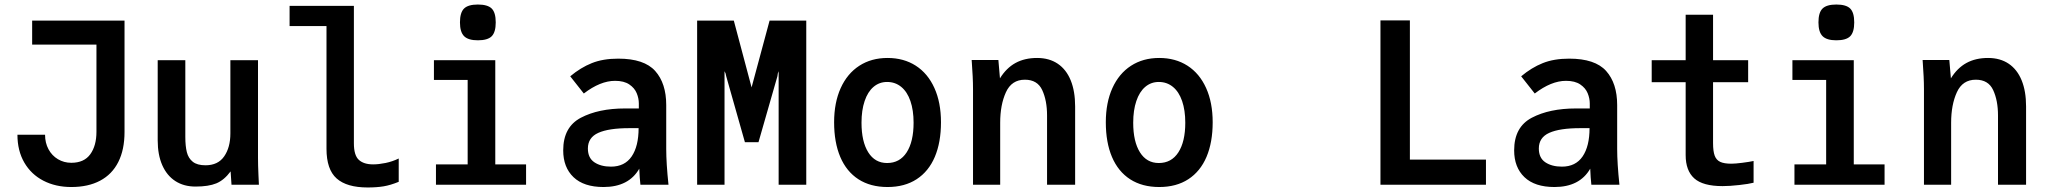

<svg xmlns="http://www.w3.org/2000/svg" viewBox="-20 -816 9040 848"><path d="M57 -221H179Q179 -185 194.2 -156.8Q209.5 -128.5 236 -112.8Q262.5 -97 295 -97Q351.5 -97 378.8 -134.8Q406 -172.5 406 -234V-619H122V-725H530V-233Q530 -155 502.5 -100.5Q475 -46 422.2 -18Q369.5 10 295 10Q225.5 10 171.5 -18Q117.5 -46 87.2 -98.2Q57 -150.5 57 -221Z M676.5 -196V-550H798.5V-211Q798.5 -171 805.2 -144Q812 -117 831.5 -101.5Q851 -86 887.5 -86Q943 -86 970.2 -125.5Q997.5 -165 997.5 -227V-550H1119.5V-119Q1119.5 -87.5 1121.5 -43.5Q1122.5 -28.5 1123.5 0H1002.5L998.5 -59Q970 -20.5 935.5 -6.2Q901 8 843.5 8Q792 8 754.5 -16.2Q717 -40.5 696.8 -86.2Q676.5 -132 676.5 -196Z M1422 -159V-701H1259V-790H1543V-183Q1543 -130 1564.8 -110Q1586.5 -90 1628 -90Q1652.5 -90 1683 -96.2Q1713.5 -102.5 1741 -116V-13Q1704.5 2 1674 7Q1643.5 12 1604 12Q1511.5 12 1466.8 -27.8Q1422 -67.5 1422 -159Z M2011.5 -717Q2011.5 -760.5 2029.5 -778.2Q2047.5 -796 2090.5 -796Q2134 -796 2151.8 -778.2Q2169.5 -760.5 2169.5 -717Q2169.5 -674 2151.8 -656Q2134 -638 2090.5 -638Q2048 -638 2029.8 -656.2Q2011.5 -674.5 2011.5 -717ZM2167.5 -550V-90H2303.5V0H1905.5V-90H2045.5V-463H1896.5V-550Z M2467.5 -152Q2467.5 -255 2545.5 -296Q2623.5 -337 2740.5 -337H2801.5V-359Q2801.5 -381.5 2792.2 -404.2Q2783 -427 2759.5 -443Q2736 -459 2696.5 -459Q2631.5 -459 2558.5 -403L2498.5 -479Q2544.5 -517.5 2593.8 -537.2Q2643 -557 2710.5 -557Q2825 -557 2873.8 -502.5Q2922.5 -448 2922.5 -352V-158Q2922.5 -95 2932.5 0H2808.5Q2805 -30.5 2803.5 -71Q2757 10 2645.5 10Q2558.5 10 2513 -33.5Q2467.5 -77 2467.5 -152ZM2800.5 -250H2759.5Q2668.5 -250 2622.5 -229.2Q2576.5 -208.5 2576.5 -160Q2576.5 -118.5 2605.2 -99.2Q2634 -80 2678.5 -80Q2739 -80 2769.8 -125Q2800.5 -170 2800.5 -250Z M3299.5 -430 3379 -725H3541V0H3419V-501.5L3415.5 -492L3413.5 -479L3330 -188H3270L3187.5 -479L3184.5 -492L3180 -501.5V0H3059V-725H3221Z M3664 -276Q3664 -362.5 3693 -426.8Q3722 -491 3775.2 -525.5Q3828.5 -560 3900 -560Q3971.5 -560 4024.8 -525.8Q4078 -491.5 4107 -427.2Q4136 -363 4136 -276Q4136 -187.5 4108.8 -123.2Q4081.5 -59 4028.5 -24.5Q3975.5 10 3900 10Q3824.5 10 3771.5 -24.2Q3718.5 -58.5 3691.2 -122.8Q3664 -187 3664 -276ZM4015 -274Q4015 -329 4001 -369.8Q3987 -410.5 3960.5 -432.2Q3934 -454 3898 -454Q3863.5 -454 3838 -432.2Q3812.5 -410.5 3798.8 -369.8Q3785 -329 3785 -274Q3785 -190.5 3814.8 -143.2Q3844.5 -96 3898 -96Q3954 -96 3984.5 -143.2Q4015 -190.5 4015 -274Z M4277.5 -422Q4277.5 -450 4276 -479.2Q4274.5 -508.5 4272.5 -536L4271.5 -551H4389.5L4396.5 -470Q4424.5 -515.5 4465 -537.8Q4505.5 -560 4560.5 -560Q4614 -560 4651.8 -534.5Q4689.5 -509 4709 -461Q4728.5 -413 4728.5 -346V0H4604.5V-306Q4604.5 -372 4583.2 -418Q4562 -464 4506.5 -464Q4448 -464 4422.8 -408.5Q4397.5 -353 4397.5 -274V0H4277.5Z M4864 -276Q4864 -362.5 4893 -426.8Q4922 -491 4975.2 -525.5Q5028.5 -560 5100 -560Q5171.5 -560 5224.8 -525.8Q5278 -491.5 5307 -427.2Q5336 -363 5336 -276Q5336 -187.5 5308.8 -123.2Q5281.5 -59 5228.5 -24.5Q5175.5 10 5100 10Q5024.5 10 4971.5 -24.2Q4918.5 -58.5 4891.2 -122.8Q4864 -187 4864 -276ZM5215 -274Q5215 -329 5201 -369.8Q5187 -410.5 5160.5 -432.2Q5134 -454 5098 -454Q5063.5 -454 5038 -432.2Q5012.5 -410.5 4998.8 -369.8Q4985 -329 4985 -274Q4985 -190.5 5014.8 -143.2Q5044.5 -96 5098 -96Q5154 -96 5184.5 -143.2Q5215 -190.5 5215 -274Z M6543 0H6077V-726H6207V-111H6543Z M6667.5 -152Q6667.5 -255 6745.5 -296Q6823.5 -337 6940.5 -337H7001.5V-359Q7001.5 -381.5 6992.2 -404.2Q6983 -427 6959.5 -443Q6936 -459 6896.5 -459Q6831.5 -459 6758.5 -403L6698.5 -479Q6744.5 -517.5 6793.8 -537.2Q6843 -557 6910.5 -557Q7025 -557 7073.8 -502.5Q7122.5 -448 7122.5 -352V-158Q7122.5 -95 7132.5 0H7008.5Q7005 -30.5 7003.5 -71Q6957 10 6845.5 10Q6758.5 10 6713 -33.5Q6667.5 -77 6667.5 -152ZM7000.5 -250H6959.5Q6868.5 -250 6822.5 -229.2Q6776.5 -208.5 6776.5 -160Q6776.5 -118.5 6805.2 -99.2Q6834 -80 6878.5 -80Q6939 -80 6969.8 -125Q7000.5 -170 7000.5 -250Z M7425 -131V-453H7275V-550H7425V-751H7546V-550H7701V-453H7546V-184Q7546 -148 7553.2 -128.5Q7560.5 -109 7577.8 -101Q7595 -93 7627 -93Q7644 -93 7675.2 -97Q7706.5 -101 7725 -105V-9Q7704 -3.5 7661.8 1.2Q7619.5 6 7588 6Q7501 6 7463 -28.2Q7425 -62.5 7425 -131Z M8011.5 -717Q8011.5 -760.5 8029.5 -778.2Q8047.5 -796 8090.5 -796Q8134 -796 8151.8 -778.2Q8169.5 -760.5 8169.5 -717Q8169.5 -674 8151.8 -656Q8134 -638 8090.5 -638Q8048 -638 8029.8 -656.2Q8011.5 -674.5 8011.5 -717ZM8167.5 -550V-90H8303.5V0H7905.5V-90H8045.5V-463H7896.5V-550Z M8477.5 -422Q8477.5 -450 8476 -479.2Q8474.5 -508.5 8472.5 -536L8471.5 -551H8589.5L8596.5 -470Q8624.5 -515.5 8665 -537.8Q8705.5 -560 8760.5 -560Q8814 -560 8851.8 -534.5Q8889.5 -509 8909 -461Q8928.5 -413 8928.5 -346V0H8804.5V-306Q8804.5 -372 8783.2 -418Q8762 -464 8706.5 -464Q8648 -464 8622.8 -408.5Q8597.5 -353 8597.5 -274V0H8477.5Z"/></svg>

Font: JuliaMono Latin
Style: Bold
Weight: 700
Monospace: yes
Designer: cormullion
Foundry: corm
Version: Version 0.038; ttfautohint (v1.8)